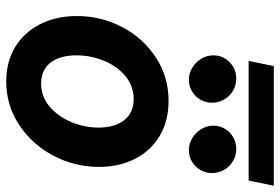

<svg xmlns="http://www.w3.org/2000/svg" viewBox="-166 -754 928 637"><g transform="rotate(90 298.5 -436.0)"><path d="M33.7 -226.6Q33.7 -306.6 70.3 -376.7Q106.9 -446.8 171.4 -488.8Q235.8 -530.8 315.4 -530.8Q381.3 -530.8 430.9 -501.5Q480.5 -472.2 507.3 -419.7Q534.2 -367.2 534.2 -299.8Q534.2 -219.7 497.1 -148.9Q460 -78.1 395 -35.2Q330.1 7.8 250.5 7.8Q185.1 7.8 136 -22.2Q86.9 -52.2 60.3 -105.5Q33.7 -158.7 33.7 -226.6ZM403.8 -298.8Q403.8 -352.5 378.9 -383.8Q354 -415 309.1 -415Q266.1 -415 232.9 -387.5Q199.7 -359.9 181.9 -315.9Q164.1 -272 164.1 -225.1Q164.1 -170.9 188.2 -139.4Q212.4 -107.9 257.8 -107.9Q300.8 -107.9 334 -136Q367.2 -164.1 385.5 -208.3Q403.8 -252.4 403.8 -298.8ZM397.5 -679.7Q397.5 -700.7 408 -718Q418.5 -735.4 436.3 -745.4Q454.1 -755.4 474.6 -755.4Q496.1 -755.4 514.6 -744.6Q533.2 -733.9 543.9 -715.3Q554.7 -696.8 554.7 -674.8Q554.7 -654.3 544.7 -636.7Q534.7 -619.1 517.3 -608.6Q500 -598.1 478.5 -598.1Q457.5 -598.1 438.7 -609.4Q419.9 -620.6 408.7 -639.2Q397.5 -657.7 397.5 -679.7ZM164.1 -679.7Q164.1 -700.7 174.6 -718Q185.1 -735.4 202.6 -745.4Q220.2 -755.4 240.7 -755.4Q262.7 -755.4 281.2 -744.6Q299.8 -733.9 310.5 -715.3Q321.3 -696.8 321.3 -674.8Q321.3 -654.3 311.3 -636.7Q301.3 -619.1 283.7 -608.6Q266.1 -598.1 245.1 -598.1Q224.1 -598.1 205.3 -609.4Q186.5 -620.6 175.3 -639.2Q164.1 -657.7 164.1 -679.7ZM199.7 -879.9H596.7L579.6 -796.4H182.6Z"/></g></svg>

Font: Reddit Sans Fudge
Style: Bold
Weight: 700
Italic angle: -11.25°
Designer: Stephen Hutchings
Version: Version 1.013